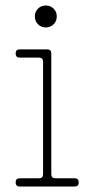

<svg xmlns="http://www.w3.org/2000/svg" viewBox="-20 -680 326 700"><path d="M137 -455Q137 -470 122 -470H52Q37 -470 37 -485Q37 -500 52 -500H152Q167 -500 167 -485V-45Q167 -30 182 -30H252Q267 -30 267 -15Q267 0 252 0H52Q37 0 37 -15Q37 -30 52 -30H122Q137 -30 137 -45ZM107 -620Q107 -637 118.5 -648.5Q130 -660 147 -660Q164 -660 175.5 -648.5Q187 -637 187 -620Q187 -603 175.5 -591.5Q164 -580 147 -580Q130 -580 118.5 -591.5Q107 -603 107 -620Z"/></svg>

Font: Nixie One
Style: Regular
Weight: 400
Designer: Jovanny Lemonad
Foundry: Jovanny Lemonad
Version: Version 1.000 2011 initial release